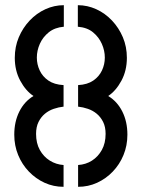

<svg xmlns="http://www.w3.org/2000/svg" viewBox="-20 -719 546 740"><path d="M281 1V-83Q311 -85 334.5 -100Q358 -115 372.5 -141Q387 -167 387 -203Q387 -230 377.5 -249Q368 -268 353 -280.5Q338 -293 319 -299.5Q300 -306 281 -308V-391Q317 -393 339.5 -408.5Q362 -424 373 -447.5Q384 -471 384 -497Q384 -524 372.5 -550Q361 -576 338.5 -594.5Q316 -613 280 -616V-699Q317 -699 351 -683.5Q385 -668 411.5 -640Q438 -612 453.5 -575.5Q469 -539 469 -496Q469 -447 448 -408Q427 -369 397 -349Q432 -328 451.5 -289Q471 -250 471 -200Q471 -158 456 -121.5Q441 -85 414.5 -57.5Q388 -30 354 -14.5Q320 1 281 1ZM225 1Q186 1 152 -14.5Q118 -30 91.5 -57.5Q65 -85 50 -121.5Q35 -158 35 -200Q35 -250 54.5 -289Q74 -328 109 -349Q79 -369 58 -408Q37 -447 37 -496Q37 -539 52.5 -575.5Q68 -612 94.5 -640Q121 -668 155 -683.5Q189 -699 226 -699V-616Q191 -613 168 -594.5Q145 -576 133.5 -550Q122 -524 122 -497Q122 -471 133 -447.5Q144 -424 166.5 -408.5Q189 -393 225 -391V-308Q206 -306 187 -299.5Q168 -293 153 -280.5Q138 -268 128.5 -249Q119 -230 119 -203Q119 -167 133.5 -141Q148 -115 172 -100Q196 -85 225 -83Z"/></svg>

Font: Stick No Bills ExtraLight Medium
Style: Regular
Weight: 500
Version: Version 2.000